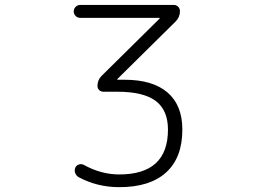

<svg xmlns="http://www.w3.org/2000/svg" viewBox="-20 -774 1040 782"><path d="M306.6 -701.2Q295.9 -701.2 288.1 -709Q280.3 -716.8 280.3 -727.5Q280.3 -738.3 288.1 -746.1Q295.9 -753.9 306.6 -753.9H688.5Q698.2 -753.9 705.6 -746.6Q712.9 -739.3 712.9 -728.5Q712.9 -704.1 695.3 -686.5L458 -452.1Q457 -451.2 457.5 -450.2Q458 -449.2 460 -449.2H487.3Q601.6 -449.2 662.1 -397.5Q722.7 -345.7 722.7 -246.1Q722.7 -131.8 656.7 -71.8Q590.8 -11.7 465.8 -11.7Q376 -11.7 299.8 -52.7Q290 -58.6 286.1 -69.8Q282.2 -81.1 287.1 -91.8Q291 -100.6 301.3 -104Q311.5 -107.4 321.3 -102.5Q391.6 -63.5 465.8 -63.5Q664.1 -63.5 664.1 -246.1Q664.1 -325.2 614.3 -362.8Q564.5 -400.4 458 -400.4H401.4Q390.6 -400.4 383.8 -407.2Q377 -414.1 377 -423.8Q377 -448.2 393.6 -464.8L629.9 -698.2Q630.9 -699.2 630.4 -700.2Q629.9 -701.2 627.9 -701.2Z"/></svg>

Font: Gen Jyuu Gothic L Monospace Light
Style: Regular
Weight: 300
Designer: [Source Han Sans]
Ryoko NISHIZUKA  (kana & ideographs); Paul D. Hunt (Latin, Greek & Cyrillic); Wenlong ZHANG  (bopomofo
Version: Version 1.002.20150607